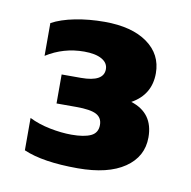

<svg xmlns="http://www.w3.org/2000/svg" viewBox="-51 -759 447 450"><g transform="rotate(10 172.5 -534.5)"><path d="M32 -380V-457Q54 -446 81.5 -440.5Q109 -435 133 -435Q163 -435 179 -442.5Q195 -450 195 -469Q195 -486 181 -493.5Q167 -501 133 -501H86V-570H132Q186 -570 186 -600Q186 -615 171 -623.5Q156 -632 129 -632Q80 -632 39 -606V-684Q61 -696 94 -702.5Q127 -709 164 -709Q229 -709 266 -682.5Q303 -656 303 -611Q303 -560 258 -535Q312 -518 312 -460Q312 -414 272.5 -387Q233 -360 161 -360Q78 -360 32 -380Z"/></g></svg>

Font: Prompt SemiBold
Style: Regular
Weight: 600
Designer: Katatrad Team
Foundry: CadsonDemak
Version: Version 1.000